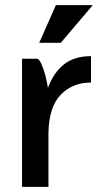

<svg xmlns="http://www.w3.org/2000/svg" viewBox="-20 -729 394 749"><path d="M198 -709H342L217 -562H133ZM66 0V-500H124Q132 -500 141 -480.5Q150 -461 157 -434.5Q164 -408 167 -386Q188 -444 228.5 -477Q269 -510 335 -510V-407Q263 -407 217 -359.5Q171 -312 169 -211V0Z"/></svg>

Font: Haskoy SemiBold
Style: Regular
Weight: 600
Designer: Ertekin Erdin
Foundry: Ertekin Erdin
Version: Version 1.500; ttfautohint (v1.8.3)